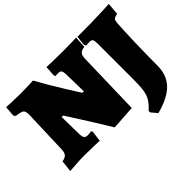

<svg xmlns="http://www.w3.org/2000/svg" viewBox="-160 -946 1400 1400"><g transform="rotate(-45 540.5 -245.5)"><path d="M270 -315H255L258 -137Q259 -108 267 -97Q275 -86 297 -86Q307 -86 317 -87.5Q327 -89 331 -90L340 -81L329 4Q311 3 264 1.5Q217 0 175 0Q132 0 83.5 3.5Q35 7 21 8L31 -82Q60 -86 73.5 -100.5Q87 -115 88 -145L100 -494Q100 -518 94.5 -530Q89 -542 73.5 -547.5Q58 -553 25 -557L13 -571L19 -652Q32 -651 76.5 -649Q121 -647 167 -647Q201 -647 242 -648.5Q283 -650 295 -651Q351 -550 419 -440.5Q487 -331 487 -333H502L498 -516Q497 -541 490 -550Q483 -559 465 -559H434L429 -570L434 -651Q452 -650 501 -648.5Q550 -647 600 -647Q645 -647 685 -648Q725 -649 739 -650L734 -560Q702 -556 689.5 -542Q677 -528 676 -497L663 0L475 12Q405 -104 345.5 -197Q286 -290 270 -315ZM734 116 736 101Q771 69 788.5 41Q806 13 812.5 -26Q819 -65 819 -132V-508Q819 -539 812.5 -549Q806 -559 787 -559Q775 -559 765 -558Q755 -557 751 -557L742 -571L750 -647L891 -648Q952 -649 1008.5 -651.5Q1065 -654 1081 -655L1073 -562Q1044 -555 1036 -546.5Q1028 -538 1026 -510Q1021 -439 1017.5 -312Q1014 -185 1014 -85Q1014 11 956.5 71Q899 131 774 164Z"/></g></svg>

Font: Alegreya SC Black
Style: Regular
Weight: 900
Designer: Juan Pablo del Peral
Foundry: Huerta Tipografica
Version: Version 2.007; ttfautohint (v1.6)